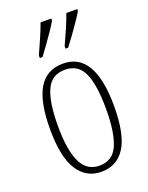

<svg xmlns="http://www.w3.org/2000/svg" viewBox="-146 -840 712 924"><g transform="rotate(-20 210.5 -378.0)"><path d="M211 10Q133 10 90 -57.5Q47 -125 47 -267Q47 -406 87.5 -474.5Q128 -543 213 -543Q375 -543 375 -267Q375 -123 333 -56.5Q291 10 211 10ZM212 -21Q280 -21 307 -84Q334 -147 334 -267Q334 -390 306.5 -451Q279 -512 211 -512Q143 -512 115.5 -451Q88 -390 88 -267Q88 -146 117.5 -83.5Q147 -21 212 -21ZM250 -619Q270 -662 285 -697Q300 -732 312 -766H368V-756Q358 -739 340 -712.5Q322 -686 301.5 -657.5Q281 -629 263 -606H250ZM118 -619Q137 -662 152.5 -697Q168 -732 180 -766H235V-756Q226 -739 208 -712.5Q190 -686 169.5 -657.5Q149 -629 132 -606H118Z"/></g></svg>

Font: Noto Serif ExtraCondensed ExtraLight
Style: Regular
Weight: 200
Width: 2
Designer: Monotype Design Team
Foundry: Monotype Imaging Inc.
Version: Version 2.015